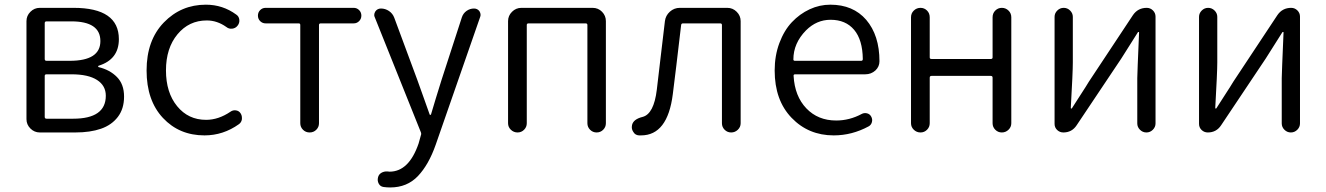

<svg xmlns="http://www.w3.org/2000/svg" viewBox="-20 -574 5747 832"><path d="M152.3 0Q128.9 0 111.8 -17.1Q94.7 -34.2 94.7 -57.6V-482.4Q94.7 -505.9 111.8 -522.9Q128.9 -540 152.3 -540H298.8Q495.1 -540 495.1 -404.3Q495.1 -316.4 407.2 -289.1Q405.3 -288.1 405.3 -286.1Q405.3 -284.2 407.2 -283.2Q456.1 -271.5 486.8 -240.2Q517.6 -209 517.6 -155.3Q517.6 -102.5 490.7 -67.4Q463.9 -32.2 417.5 -16.1Q371.1 0 306.6 0ZM173.8 -318.4Q173.8 -310.5 181.6 -310.5H282.2Q415 -310.5 415 -396Q415 -481.4 289.1 -481.4H181.6Q173.8 -481.4 173.8 -473.6ZM173.8 -67.4Q173.8 -59.6 181.6 -59.6H296.9Q438.5 -59.6 438.5 -159.2Q438.5 -203.1 400.4 -227.5Q362.3 -252 290 -252H181.6Q173.8 -252 173.8 -245.1Z M866.2 12.7Q756.8 12.7 686 -63Q615.2 -138.7 615.2 -268.6Q615.2 -399.4 689.9 -476.6Q764.6 -553.7 872.1 -553.7Q945.3 -553.7 1003.9 -510.7Q1015.6 -502.9 1017.1 -488.3Q1018.6 -473.6 1008.8 -461.9Q1000 -451.2 985.8 -449.7Q971.7 -448.2 960.9 -457Q920.9 -485.4 876 -485.4Q798.8 -485.4 749 -425.3Q699.2 -365.2 699.2 -269Q699.2 -172.9 747.6 -113.8Q795.9 -54.7 873 -54.7Q926.8 -54.7 978.5 -89.8Q989.3 -97.7 1002.4 -95.7Q1015.6 -93.8 1022.5 -83Q1028.3 -74.2 1028.3 -63.5Q1028.3 -60.5 1028.3 -57.6Q1026.4 -43.9 1015.6 -36.1Q947.3 12.7 866.2 12.7Z M1281.2 -40V-465.8Q1281.2 -472.7 1274.4 -472.7H1130.9Q1117.2 -472.7 1107.4 -482.4Q1097.7 -492.2 1097.7 -506.3Q1097.7 -520.5 1107.4 -530.3Q1117.2 -540 1130.9 -540H1512.7Q1526.4 -540 1536.1 -530.3Q1545.9 -520.5 1545.9 -506.3Q1545.9 -492.2 1536.1 -482.4Q1526.4 -472.7 1512.7 -472.7H1370.1Q1362.3 -472.7 1362.3 -465.8V-40Q1362.3 -23.4 1350.6 -11.7Q1338.9 0 1321.8 0Q1304.7 0 1293 -11.7Q1281.2 -23.4 1281.2 -40Z M1670.9 238.3Q1656.2 238.3 1642.1 236.3Q1627.9 234.4 1621.1 221.7Q1614.3 209 1618.2 194.3Q1621.1 181.6 1632.8 174.8Q1644.5 168 1659.2 168.9Q1664.1 169.9 1668 169.9Q1752 169.9 1793.9 47.9L1803.7 12.7Q1806.6 5.9 1803.7 -1L1604.5 -498Q1601.6 -503.9 1601.6 -508.8Q1601.6 -516.6 1606.4 -524.4Q1615.2 -537.1 1630.9 -537.1Q1649.4 -537.1 1665.5 -526.4Q1681.6 -515.6 1688.5 -497.1L1788.1 -228.5Q1795.9 -208 1814 -156.2Q1832 -104.5 1841.8 -78.1Q1841.8 -76.2 1844.7 -76.2Q1847.7 -76.2 1847.7 -78.1Q1851.6 -91.8 1868.2 -146.5Q1884.8 -201.2 1893.6 -228.5L1981.4 -499Q1987.3 -516.6 2002 -526.9Q2016.6 -537.1 2034.2 -537.1Q2048.8 -537.1 2057.6 -525.4Q2062.5 -517.6 2062.5 -509.8Q2062.5 -504.9 2060.5 -500L1868.2 52.7Q1837.9 139.6 1791 189Q1744.1 238.3 1670.9 238.3Z M2181.6 -40V-482.4Q2181.6 -505.9 2198.7 -522.9Q2215.8 -540 2239.3 -540H2547.9Q2572.3 -540 2588.9 -522.9Q2605.5 -505.9 2605.5 -482.4V-40Q2605.5 -23.4 2593.8 -11.7Q2582 0 2565.4 0Q2548.8 0 2537.1 -11.7Q2525.4 -23.4 2525.4 -40V-465.8Q2525.4 -472.7 2517.6 -472.7H2270.5Q2262.7 -472.7 2262.7 -465.8V-40Q2262.7 -23.4 2251 -11.7Q2239.3 0 2222.7 0Q2206.1 0 2193.8 -11.7Q2181.6 -23.4 2181.6 -40Z M2757.8 12.7Q2752.9 12.7 2749 12.7Q2732.4 11.7 2724.6 -2Q2717.8 -11.7 2717.8 -23.4Q2717.8 -27.3 2718.8 -32.2Q2724.6 -57.6 2764.6 -67.4Q2813.5 -80.1 2826.2 -185.5Q2830.1 -218.8 2842.3 -322.3Q2854.5 -425.8 2861.3 -482.4Q2864.3 -506.8 2882.8 -523.4Q2901.4 -540 2925.8 -540H3131.8Q3155.3 -540 3172.4 -522.9Q3189.5 -505.9 3189.5 -482.4V-40Q3189.5 -23.4 3177.2 -11.7Q3165 0 3148.4 0Q3131.8 0 3120.1 -11.7Q3108.4 -23.4 3108.4 -40V-465.8Q3108.4 -472.7 3100.6 -472.7H2939.5Q2932.6 -472.7 2931.6 -465.8Q2907.2 -256.8 2895.5 -166Q2873 12.7 2757.8 12.7Z M3592.8 12.7Q3483.4 12.7 3410.2 -63.5Q3336.9 -139.6 3336.9 -268.6Q3336.9 -333 3357.4 -387.7Q3377.9 -442.4 3411.6 -478Q3445.3 -513.7 3488.3 -533.7Q3531.2 -553.7 3578.1 -553.7Q3676.8 -553.7 3733.4 -488.3Q3791 -420.9 3791 -308.6Q3791 -285.2 3773.4 -268.6Q3754.9 -252 3729.5 -252H3425.8Q3418 -252 3418.9 -245.1Q3423.8 -157.2 3474.1 -104.5Q3524.4 -51.8 3603.5 -51.8Q3661.1 -51.8 3713.9 -80.1Q3724.6 -85.9 3736.8 -83Q3749 -80.1 3754.9 -69.3Q3761.7 -57.6 3758.3 -44.9Q3754.9 -32.2 3744.1 -26.4Q3671.9 12.7 3592.8 12.7ZM3418 -316.4Q3418 -310.5 3424.8 -310.5H3711.9Q3718.8 -310.5 3718.8 -318.4Q3718.8 -318.4 3718.8 -318.4Q3717.8 -401.4 3681.2 -444.8Q3644.5 -488.3 3579.1 -488.3Q3518.6 -488.3 3472.7 -442.4Q3418 -386.7 3418 -316.4Z M3927.7 -40V-499Q3927.7 -516.6 3939.9 -528.3Q3952.1 -540 3968.8 -540Q3985.4 -540 3997.1 -528.3Q4008.8 -516.6 4008.8 -499V-325.2Q4008.8 -318.4 4016.6 -318.4H4273.4Q4281.2 -318.4 4281.2 -325.2V-499Q4281.2 -516.6 4293 -528.3Q4304.7 -540 4321.3 -540Q4337.9 -540 4350.1 -528.3Q4362.3 -516.6 4362.3 -499V-40Q4362.3 -23.4 4350.1 -11.7Q4337.9 0 4321.3 0Q4304.7 0 4293 -11.7Q4281.2 -23.4 4281.2 -40V-237.3Q4281.2 -245.1 4273.4 -245.1H4016.6Q4008.8 -245.1 4008.8 -237.3V-40Q4008.8 -23.4 3997.1 -11.7Q3985.4 0 3968.8 0Q3952.1 0 3939.9 -11.7Q3927.7 -23.4 3927.7 -40Z M4587.9 0Q4572.3 0 4561 -10.7Q4549.8 -21.5 4549.8 -37.1V-501Q4549.8 -516.6 4561.5 -528.3Q4573.2 -540 4589.4 -540Q4605.5 -540 4617.2 -528.3Q4628.9 -516.6 4628.9 -501V-303.7Q4628.9 -260.7 4620.1 -106.4Q4620.1 -103.5 4622.6 -103.5Q4625 -103.5 4626 -106.4Q4635.7 -122.1 4662.1 -162.6Q4688.5 -203.1 4698.2 -219.7L4889.6 -508.8Q4911.1 -540 4949.2 -540Q4964.8 -540 4976.1 -528.8Q4987.3 -517.6 4987.3 -502V-39.1Q4987.3 -23.4 4975.6 -11.7Q4963.9 0 4947.8 0Q4931.6 0 4919.9 -11.7Q4908.2 -23.4 4908.2 -39.1V-235.4Q4908.2 -252 4916 -433.6Q4916 -435.5 4914.1 -435.5Q4912.1 -435.5 4911.1 -434.6Q4855.5 -347.7 4838.9 -320.3L4645.5 -31.2Q4625 0 4587.9 0Z M5213.9 0Q5198.2 0 5187 -10.7Q5175.8 -21.5 5175.8 -37.1V-501Q5175.8 -516.6 5187.5 -528.3Q5199.2 -540 5215.3 -540Q5231.4 -540 5243.2 -528.3Q5254.9 -516.6 5254.9 -501V-303.7Q5254.9 -260.7 5246.1 -106.4Q5246.1 -103.5 5248.5 -103.5Q5251 -103.5 5252 -106.4Q5261.7 -122.1 5288.1 -162.6Q5314.5 -203.1 5324.2 -219.7L5515.6 -508.8Q5537.1 -540 5575.2 -540Q5590.8 -540 5602.1 -528.8Q5613.3 -517.6 5613.3 -502V-39.1Q5613.3 -23.4 5601.6 -11.7Q5589.8 0 5573.7 0Q5557.6 0 5545.9 -11.7Q5534.2 -23.4 5534.2 -39.1V-235.4Q5534.2 -252 5542 -433.6Q5542 -435.5 5540 -435.5Q5538.1 -435.5 5537.1 -434.6Q5481.4 -347.7 5464.8 -320.3L5271.5 -31.2Q5251 0 5213.9 0Z"/></svg>

Font: Gen Jyuu Gothic Normal
Style: Regular
Weight: 300
Designer: [Source Han Sans]
Ryoko NISHIZUKA  (kana & ideographs); Paul D. Hunt (Latin, Greek & Cyrillic); Wenlong ZHANG  (bopomofo
Version: Version 1.002.20150607